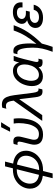

<svg xmlns="http://www.w3.org/2000/svg" viewBox="1210 -1982 957 3416"><g transform="rotate(-90 1688.0 -273.5)"><path d="M715 -288Q715 -216 676 -146.5Q637 -77 559 -31.5Q481 14 369 14H354L311 185H226L269 10Q160 -3 100 -63Q40 -123 40 -220Q40 -292 79 -361.5Q118 -431 196 -476.5Q274 -522 385 -522H402L437 -662H522L486 -518Q595 -504 655 -444.5Q715 -385 715 -288ZM286 -58 385 -453H377Q294 -453 238 -417Q182 -381 155.5 -327.5Q129 -274 129 -218Q129 -150 169.5 -109Q210 -68 286 -58ZM626 -290Q626 -357 585.5 -398.5Q545 -440 469 -450L371 -55H378Q460 -55 516 -91Q572 -127 599 -181Q626 -235 626 -290Z M968 -423Q968 -398 957 -356L917 -194Q910 -169 910 -145Q910 -100 936 -79.5Q962 -59 1014 -59Q1086 -59 1129 -117Q1172 -175 1189 -256.5Q1206 -338 1206 -418Q1206 -462 1198 -508H1285Q1292 -466 1292 -414Q1292 -308 1265 -211Q1238 -114 1173.5 -50Q1109 14 1004 14Q822 14 822 -143Q822 -169 832 -211L869 -357Q877 -391 877 -407Q877 -426 869 -433.5Q861 -441 844 -441Q832 -441 818 -438L835 -508Q857 -514 883 -514Q925 -514 946.5 -493Q968 -472 968 -423ZM1053 -572 1134 -732H1222L1122 -572Z M1703 -499 1746 -164Q1754 -106 1767.5 -86Q1781 -66 1806 -66Q1815 -66 1823 -68L1807 1Q1794 5 1773 5Q1739 5 1718.5 -5.5Q1698 -16 1685 -44.5Q1672 -73 1666 -127L1632 -407H1630L1470 -176L1348 0H1246L1606 -508Q1599 -562 1588 -591.5Q1577 -621 1559 -633.5Q1541 -646 1511 -646Q1484 -646 1462 -638L1479 -709Q1503 -718 1535 -718Q1584 -718 1617 -698Q1650 -678 1671 -630Q1692 -582 1703 -499Z M2282 -413H2284Q2296 -461 2315 -508H2402Q2372 -432 2346 -328L2301 -144Q2294 -116 2294 -98Q2294 -80 2302 -72.5Q2310 -65 2328 -65Q2341 -65 2353 -69L2336 0Q2312 6 2284 6Q2205 6 2200 -63H2198Q2166 -27 2125 -7.5Q2084 12 2039 12Q1956 12 1910.5 -40Q1865 -92 1865 -184Q1865 -260 1897 -338.5Q1929 -417 1991 -469Q2053 -521 2137 -521Q2192 -521 2231.5 -491.5Q2271 -462 2282 -413ZM1959 -197Q1959 -131 1986.5 -95Q2014 -59 2065 -59Q2122 -59 2164.5 -98Q2207 -137 2228.5 -196Q2250 -255 2250 -312Q2250 -378 2222.5 -414Q2195 -450 2144 -450Q2087 -450 2044.5 -411Q2002 -372 1980.5 -313Q1959 -254 1959 -197Z M2621 -7Q2610 38 2593.5 92.5Q2577 147 2563 185H2475Q2513 83 2531 3Q2549 -77 2549 -169Q2549 -278 2529 -360.5Q2509 -443 2456 -443Q2444 -443 2432 -440L2449 -508Q2470 -514 2492 -514Q2563 -514 2593.5 -439.5Q2624 -365 2624 -214Q2624 -172 2616 -106H2618Q2704 -208 2759.5 -301.5Q2815 -395 2854 -508H2948Q2898 -366 2822.5 -252Q2747 -138 2621 -7Z M3355 -378Q3355 -360 3353 -351H3264Q3265 -359 3265 -373Q3265 -450 3173 -450Q3119 -450 3089 -424Q3059 -398 3059 -364Q3059 -330 3086.5 -310.5Q3114 -291 3162 -291H3206L3190 -222H3130Q3060 -222 3024.5 -195.5Q2989 -169 2989 -131Q2989 -97 3016 -77.5Q3043 -58 3091 -58Q3199 -58 3222 -152H3313Q3294 -73 3233.5 -29.5Q3173 14 3081 14Q2995 14 2947 -21.5Q2899 -57 2899 -121Q2899 -171 2932.5 -210.5Q2966 -250 3034 -268V-270Q2972 -300 2972 -362Q2972 -400 2995.5 -436.5Q3019 -473 3066.5 -497.5Q3114 -522 3184 -522Q3265 -522 3310 -484.5Q3355 -447 3355 -378Z"/></g></svg>

Font: CST
Style: Italic
Weight: 400
Italic angle: -14°
Version: Version 1.00